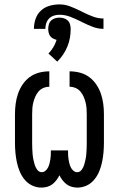

<svg xmlns="http://www.w3.org/2000/svg" viewBox="-20 -844 540 872"><path d="M168 8Q146 8 126 -1.5Q106 -11 92 -28Q78 -45 69.5 -65.5Q61 -86 56.5 -107.5Q52 -129 50 -151Q48 -173 48 -195V-325Q48 -349 51 -372Q54 -395 61.5 -417.5Q69 -440 82.5 -460Q96 -480 115 -494Q134 -508 157 -514Q180 -520 204 -520V-450Q190 -450 177 -444.5Q164 -439 155 -428.5Q146 -418 140.5 -405.5Q135 -393 131.5 -379.5Q128 -366 127 -352.5Q126 -339 126 -325V-195Q126 -182 126.5 -169.5Q127 -157 128 -144.5Q129 -132 131.5 -120Q134 -108 137.5 -96Q141 -84 149 -73Q157 -62 170 -62Q179 -62 186.5 -68.5Q194 -75 198 -83Q202 -91 204.5 -100Q207 -109 208.5 -118.5Q210 -128 210.5 -137.5Q211 -147 211 -156V-161H289V-156Q289 -147 289.5 -137.5Q290 -128 291.5 -118.5Q293 -109 295.5 -100Q298 -91 302 -83Q306 -75 313.5 -68.5Q321 -62 330 -62Q343 -62 351 -73Q359 -84 362.5 -96Q366 -108 368.5 -120Q371 -132 372 -144.5Q373 -157 373.5 -169.5Q374 -182 374 -195V-325Q374 -339 373 -352.5Q372 -366 368.5 -379.5Q365 -393 359.5 -405.5Q354 -418 345 -428.5Q336 -439 323 -444.5Q310 -450 296 -450V-520Q320 -520 343 -514Q366 -508 385 -494Q404 -480 417.5 -460Q431 -440 438.5 -417.5Q446 -395 449 -372Q452 -349 452 -325V-195Q452 -173 450 -151Q448 -129 443.5 -107.5Q439 -86 430.5 -65.5Q422 -45 408 -28Q394 -11 374 -1.5Q354 8 332 8Q319 8 306 4.5Q293 1 282.5 -7Q272 -15 264 -25.5Q256 -36 250 -48Q244 -36 236 -25.5Q228 -15 217.5 -7Q207 1 194 4.5Q181 8 168 8ZM186 -713H134Q134 -736 141.5 -758Q149 -780 165.5 -795.5Q182 -811 204.5 -817.5Q227 -824 250 -824Q275 -824 298.5 -815Q322 -806 344 -795L356 -789Q378 -778 401.5 -769Q425 -760 450 -760V-713Q425 -713 401.5 -722Q378 -731 356 -742L344 -748Q322 -759 298.5 -768Q275 -777 250 -777Q237 -777 224.5 -773Q212 -769 203 -760Q194 -751 190 -738.5Q186 -726 186 -713ZM240 -564 200 -601Q213 -614 222.5 -630Q232 -646 237 -663Q229 -665 221 -669Q213 -673 208 -680Q203 -687 201 -695.5Q199 -704 199 -713Q199 -723 202 -733.5Q205 -744 212.5 -751Q220 -758 230 -761Q240 -764 250 -764Q260 -764 270 -761Q280 -758 287.5 -751Q295 -744 298 -733.5Q301 -723 301 -713Q301 -692 297.5 -672Q294 -652 286 -632.5Q278 -613 266.5 -596Q255 -579 240 -564Z"/></svg>

Font: Iosevka NFM
Style: Regular
Weight: 400
Monospace: yes
Designer: Belleve Invis
Foundry: Belleve Invis
Version: Version 29.0.4; ttfautohint (v1.8.4);Nerd Fonts 3.3.0